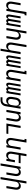

<svg xmlns="http://www.w3.org/2000/svg" viewBox="3005 -3780 990 7040"><g transform="rotate(90 3500.0 -260.0)"><path d="M172 8Q146 8 121.5 0Q97 -8 80 -25.5Q63 -43 53 -66Q43 -89 39.5 -114.5Q36 -140 38 -166.5Q40 -193 44 -219L94 -520H173L121 -208Q118 -191 117 -174Q116 -157 118 -140.5Q120 -124 126.5 -109Q133 -94 144.5 -83Q156 -72 171.5 -67Q187 -62 204 -62Q227 -62 250.5 -70.5Q274 -79 291.5 -96.5Q309 -114 318 -137Q327 -160 331 -183L422 -735H547L536 -665H490L380 0H301L314 -82Q304 -62 289 -45Q274 -28 255 -15.5Q236 -3 214.5 2.5Q193 8 172 8Z M581 8Q566 8 552 2Q538 -4 530 -15.5Q522 -27 518 -41.5Q514 -56 512.5 -71Q511 -86 512.5 -101.5Q514 -117 517 -132L581 -520H654L588 -120Q586 -109 585.5 -98.5Q585 -88 589 -78.5Q593 -69 601.5 -63Q610 -57 621 -57Q630 -57 639 -61.5Q648 -66 654 -74Q660 -82 664.5 -90.5Q669 -99 672 -108Q675 -117 677 -126Q679 -135 681 -144L743 -520H817L751 -120Q749 -109 748.5 -98.5Q748 -88 752 -78.5Q756 -69 764.5 -63Q773 -57 783 -57Q793 -57 802 -61.5Q811 -66 817 -74Q823 -82 827.5 -90.5Q832 -99 835 -108Q838 -117 840 -126Q842 -135 844 -144L906 -520H979L893 0H820L828 -49Q822 -37 813 -26.5Q804 -16 793.5 -8Q783 0 770 4Q757 8 744 8Q728 8 714.5 2Q701 -4 693 -15.5Q685 -27 681 -41Q677 -55 675 -70Q669 -55 660.5 -41Q652 -27 639.5 -15.5Q627 -4 612 2Q597 8 581 8Z M1008 0 1129 -735H1208L1159 -438Q1170 -458 1184.5 -475Q1199 -492 1218 -504.5Q1237 -517 1258.5 -522.5Q1280 -528 1301 -528Q1327 -528 1351.5 -520Q1376 -512 1393.5 -494.5Q1411 -477 1420.5 -454Q1430 -431 1434 -405.5Q1438 -380 1436 -353.5Q1434 -327 1430 -301L1380 0H1301L1352 -312Q1355 -329 1356.5 -346Q1358 -363 1355.5 -379.5Q1353 -396 1346.5 -411Q1340 -426 1329 -437Q1318 -448 1302.5 -453Q1287 -458 1270 -458Q1247 -458 1223.5 -449.5Q1200 -441 1182.5 -423.5Q1165 -406 1155.5 -383Q1146 -360 1143 -337L1087 0Z M1765 215 1814 -82Q1804 -62 1789 -45Q1774 -28 1755 -15.5Q1736 -3 1714.5 2.5Q1693 8 1672 8Q1646 8 1621.5 0Q1597 -8 1580 -25.5Q1563 -43 1553 -66Q1543 -89 1539.5 -114.5Q1536 -140 1538 -166.5Q1540 -193 1544 -219L1629 -735H1708L1621 -208Q1618 -191 1617 -174Q1616 -157 1618 -140.5Q1620 -124 1626.5 -109Q1633 -94 1644.5 -83Q1656 -72 1671.5 -67Q1687 -62 1704 -62Q1727 -62 1750.5 -70.5Q1774 -79 1791.5 -96.5Q1809 -114 1818 -137Q1827 -160 1831 -183L1887 -520H1966L1844 215Z M2081 8Q2066 8 2052 2Q2038 -4 2030 -15.5Q2022 -27 2018 -41.5Q2014 -56 2012.5 -71Q2011 -86 2012.5 -101.5Q2014 -117 2017 -132L2081 -520H2154L2088 -120Q2086 -109 2085.5 -98.5Q2085 -88 2089 -78.5Q2093 -69 2101.5 -63Q2110 -57 2121 -57Q2130 -57 2139 -61.5Q2148 -66 2154 -74Q2160 -82 2164.5 -90.5Q2169 -99 2172 -108Q2175 -117 2177 -126Q2179 -135 2181 -144L2243 -520H2317L2251 -120Q2249 -109 2248.5 -98.5Q2248 -88 2252 -78.5Q2256 -69 2264.5 -63Q2273 -57 2283 -57Q2293 -57 2302 -61.5Q2311 -66 2317 -74Q2323 -82 2327.5 -90.5Q2332 -99 2335 -108Q2338 -117 2340 -126Q2342 -135 2344 -144L2406 -520H2479L2393 0H2320L2328 -49Q2322 -37 2313 -26.5Q2304 -16 2293.5 -8Q2283 0 2270 4Q2257 8 2244 8Q2228 8 2214.5 2Q2201 -4 2193 -15.5Q2185 -27 2181 -41Q2177 -55 2175 -70Q2169 -55 2160.5 -41Q2152 -27 2139.5 -15.5Q2127 -4 2112 2Q2097 8 2081 8Z M2672 8Q2646 8 2621.5 0Q2597 -8 2580 -25.5Q2563 -43 2553 -66Q2543 -89 2539.5 -114.5Q2536 -140 2538 -166.5Q2540 -193 2544 -219L2618 -665H2572L2583 -735H2708L2621 -208Q2618 -191 2617 -174Q2616 -157 2618 -140.5Q2620 -124 2626.5 -109Q2633 -94 2644.5 -83Q2656 -72 2671.5 -67Q2687 -62 2704 -62Q2727 -62 2750.5 -70.5Q2774 -79 2791.5 -96.5Q2809 -114 2818 -137Q2827 -160 2831 -183L2887 -520H2966L2880 0H2801L2814 -82Q2804 -62 2789 -45Q2774 -28 2755 -15.5Q2736 -3 2714.5 2.5Q2693 8 2672 8Z M3081 8Q3066 8 3052 2Q3038 -4 3030 -15.5Q3022 -27 3018 -41.5Q3014 -56 3012.5 -71Q3011 -86 3012.5 -101.5Q3014 -117 3017 -132L3081 -520H3154L3088 -120Q3086 -109 3085.5 -98.5Q3085 -88 3089 -78.5Q3093 -69 3101.5 -63Q3110 -57 3121 -57Q3130 -57 3139 -61.5Q3148 -66 3154 -74Q3160 -82 3164.5 -90.5Q3169 -99 3172 -108Q3175 -117 3177 -126Q3179 -135 3181 -144L3243 -520H3317L3251 -120Q3249 -109 3248.5 -98.5Q3248 -88 3252 -78.5Q3256 -69 3264.5 -63Q3273 -57 3283 -57Q3293 -57 3302 -61.5Q3311 -66 3317 -74Q3323 -82 3327.5 -90.5Q3332 -99 3335 -108Q3338 -117 3340 -126Q3342 -135 3344 -144L3406 -520H3479L3393 0H3320L3328 -49Q3322 -37 3313 -26.5Q3304 -16 3293.5 -8Q3283 0 3270 4Q3257 8 3244 8Q3228 8 3214.5 2Q3201 -4 3193 -15.5Q3185 -27 3181 -41Q3177 -55 3175 -70Q3169 -55 3160.5 -41Q3152 -27 3139.5 -15.5Q3127 -4 3112 2Q3097 8 3081 8Z M3546 215 3547 145H3655Q3672 145 3689.5 142Q3707 139 3723 130.5Q3739 122 3752.5 109Q3766 96 3775.5 80.5Q3785 65 3790.5 48Q3796 31 3798 14L3814 -83Q3804 -63 3788.5 -45.5Q3773 -28 3753.5 -15.5Q3734 -3 3711.5 2.5Q3689 8 3668 8Q3641 8 3616.5 0Q3592 -8 3574.5 -25Q3557 -42 3546.5 -65Q3536 -88 3532.5 -113.5Q3529 -139 3530.5 -166Q3532 -193 3536 -219L3556 -339Q3560 -362 3566 -384.5Q3572 -407 3583 -428.5Q3594 -450 3609.5 -469Q3625 -488 3645 -502Q3665 -516 3688 -522Q3711 -528 3734 -528Q3760 -528 3784.5 -520.5Q3809 -513 3826.5 -497Q3844 -481 3854.5 -458.5Q3865 -436 3869 -411L3887 -520H3966L3876 25Q3871 51 3862.5 76Q3854 101 3839 124Q3824 147 3802.5 165.5Q3781 184 3756.5 195Q3732 206 3706 210.5Q3680 215 3654 215ZM3700 -62Q3723 -62 3747.5 -70Q3772 -78 3789.5 -95.5Q3807 -113 3817 -136.5Q3827 -160 3831 -183L3851 -303Q3854 -321 3855.5 -339Q3857 -357 3854.5 -374Q3852 -391 3846 -407Q3840 -423 3828.5 -435Q3817 -447 3800.5 -452.5Q3784 -458 3766 -458Q3750 -458 3733 -454.5Q3716 -451 3701 -442Q3686 -433 3674 -420Q3662 -407 3653.5 -391.5Q3645 -376 3640.5 -360Q3636 -344 3633 -328L3613 -208Q3610 -191 3609 -173.5Q3608 -156 3610.5 -139.5Q3613 -123 3620 -108Q3627 -93 3639 -82.5Q3651 -72 3667 -67Q3683 -62 3700 -62Z M4008 0 4094 -520H4173L4159 -438Q4170 -458 4184.5 -475Q4199 -492 4218 -504.5Q4237 -517 4258.5 -522.5Q4280 -528 4301 -528Q4327 -528 4351.5 -520Q4376 -512 4393.5 -494.5Q4411 -477 4420.5 -454Q4430 -431 4434 -405.5Q4438 -380 4436 -353.5Q4434 -327 4430 -301L4380 0H4301L4352 -312Q4355 -329 4356.5 -346Q4358 -363 4355.5 -379.5Q4353 -396 4346.5 -411Q4340 -426 4329 -437Q4318 -448 4302.5 -453Q4287 -458 4270 -458Q4247 -458 4223.5 -449.5Q4200 -441 4182.5 -423.5Q4165 -406 4155.5 -383Q4146 -360 4143 -337L4087 0Z M4508 0 4594 -520H4673L4598 -70H4891L4880 0Z M5172 8Q5146 8 5121.5 0Q5097 -8 5080 -25.5Q5063 -43 5053 -66Q5043 -89 5039.5 -114.5Q5036 -140 5038 -166.5Q5040 -193 5044 -219L5118 -665H5072L5083 -735H5208L5121 -208Q5118 -191 5117 -174Q5116 -157 5118 -140.5Q5120 -124 5126.5 -109Q5133 -94 5144.5 -83Q5156 -72 5171.5 -67Q5187 -62 5204 -62Q5227 -62 5250.5 -70.5Q5274 -79 5291.5 -96.5Q5309 -114 5318 -137Q5327 -160 5331 -183L5387 -520H5466L5380 0H5301L5314 -82Q5304 -62 5289 -45Q5274 -28 5255 -15.5Q5236 -3 5214.5 2.5Q5193 8 5172 8Z M5672 8Q5646 8 5621.5 0Q5597 -8 5580 -25.5Q5563 -43 5553 -66Q5543 -89 5539.5 -114.5Q5536 -140 5538 -166.5Q5540 -193 5544 -219L5629 -735H5708L5673 -520H5966L5954 -450H5661L5621 -208Q5618 -191 5617 -174Q5616 -157 5618 -140.5Q5620 -124 5626.5 -109Q5633 -94 5644.5 -83Q5656 -72 5671.5 -67Q5687 -62 5704 -62Q5727 -62 5750.5 -70.5Q5774 -79 5791.5 -96.5Q5809 -114 5818 -137Q5827 -160 5831 -183L5852 -312H5931L5880 0H5801L5814 -82Q5804 -62 5789 -45Q5774 -28 5755 -15.5Q5736 -3 5714.5 2.5Q5693 8 5672 8Z M5972 215 6094 -520H6173L6159 -438Q6170 -458 6184.5 -475Q6199 -492 6218 -504.5Q6237 -517 6258.5 -522.5Q6280 -528 6301 -528Q6327 -528 6351.5 -520Q6376 -512 6393.5 -494.5Q6411 -477 6420.5 -454Q6430 -431 6434 -405.5Q6438 -380 6436 -353.5Q6434 -327 6430 -301L6380 0H6301L6352 -312Q6355 -329 6356.5 -346Q6358 -363 6355.5 -379.5Q6353 -396 6346.5 -411Q6340 -426 6329 -437Q6318 -448 6302.5 -453Q6287 -458 6270 -458Q6247 -458 6223.5 -449.5Q6200 -441 6182.5 -423.5Q6165 -406 6155.5 -383Q6146 -360 6143 -337L6051 215Z M6472 215 6629 -735H6708L6659 -438Q6670 -458 6684.5 -475Q6699 -492 6718 -504.5Q6737 -517 6758.5 -522.5Q6780 -528 6801 -528Q6827 -528 6851.5 -520Q6876 -512 6893.5 -494.5Q6911 -477 6920.5 -454Q6930 -431 6934 -405.5Q6938 -380 6936 -353.5Q6934 -327 6930 -301L6880 0H6801L6852 -312Q6855 -329 6856.5 -346Q6858 -363 6855.5 -379.5Q6853 -396 6846.5 -411Q6840 -426 6829 -437Q6818 -448 6802.5 -453Q6787 -458 6770 -458Q6747 -458 6723.5 -449.5Q6700 -441 6682.5 -423.5Q6665 -406 6655.5 -383Q6646 -360 6643 -337L6551 215Z"/></g></svg>

Font: Iosevka Term Curly
Style: Italic
Weight: 400
Italic angle: -9°
Designer: Belleve Invis
Foundry: Belleve Invis
Version: Version 32.3.0